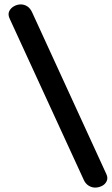

<svg xmlns="http://www.w3.org/2000/svg" viewBox="-20 -791 506 870"><path d="M127 -732 462 -2Q470 15 463.5 29.5Q457 44 442 51.5Q427 59 411 59Q396 59 382 50.5Q368 42 360 25L24 -706Q15 -725 21.5 -739.5Q28 -754 43 -762.5Q58 -771 74 -771Q90 -771 104 -762Q118 -753 127 -732Z"/></svg>

Font: Edu NSW ACT Foundation SemiBold
Style: Regular
Weight: 600
Version: Version 1.003